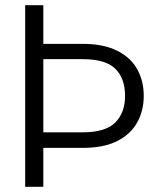

<svg xmlns="http://www.w3.org/2000/svg" viewBox="-20 -720 612 740"><path d="M77 0V-700H147V-551H298Q379 -551 431.5 -524.5Q484 -498 509 -453Q534 -408 534 -350Q534 -294 509 -248.5Q484 -203 432 -176.5Q380 -150 298 -150H147V0ZM147 -210H298Q387 -210 424.5 -248Q462 -286 462 -350Q462 -418 424.5 -455Q387 -492 298 -492H147Z"/></svg>

Font: DM Sans 18pt Light
Style: Regular
Weight: 300
Designer: Colophon Foundry, Jonny Pinhorn
Foundry: Colophon Foundry
Version: Version 4.004;gftools[0.9.30]